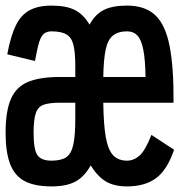

<svg xmlns="http://www.w3.org/2000/svg" viewBox="-20 -652 642 686"><path d="M164 14Q104 14 68 -5Q32 -24 16 -66.5Q0 -109 0 -177Q0 -255 19 -298.5Q38 -342 80.5 -359.5Q123 -377 194 -377H249V-416Q249 -464 242.5 -491Q236 -518 217.5 -529Q199 -540 164 -540Q148 -540 137.5 -532Q127 -524 120 -501.5Q113 -479 105 -434L6 -458Q18 -523 36.5 -561Q55 -599 86 -615.5Q117 -632 164 -632Q216 -632 247 -616.5Q278 -601 300 -564Q320 -601 351 -616.5Q382 -632 434 -632Q498 -632 534.5 -598Q571 -564 586 -487.5Q601 -411 600 -285H349Q350 -207 358 -162Q366 -117 384 -97.5Q402 -78 434 -78Q458 -78 478.5 -96Q499 -114 521 -170L602 -117Q577 -44 537 -15Q497 14 434 14Q388 14 358.5 -3.5Q329 -21 304 -61Q282 -21 250 -3.5Q218 14 164 14ZM164 -78Q199 -78 217 -90.5Q235 -103 242 -135.5Q249 -168 249 -227V-285H194Q157 -285 136.5 -278Q116 -271 108 -248Q100 -225 100 -177Q100 -118 113.5 -98Q127 -78 164 -78ZM349 -377H500Q499 -439 492 -474.5Q485 -510 471 -525Q457 -540 434 -540Q402 -540 383.5 -525Q365 -510 357.5 -474.5Q350 -439 349 -377Z"/></svg>

Font: Victor Mono
Style: Bold
Weight: 700
Monospace: yes
Designer: Rune Bjørnerås
Version: Version 1.561;gftools[0.9.30]